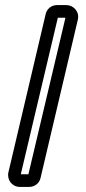

<svg xmlns="http://www.w3.org/2000/svg" viewBox="-20 -712 340 757"><path d="M62 -25 208 -642H238L92 -25ZM59 25H95C118 25 136 9 140 -11L287 -635C294 -666 270 -692 241 -692H205C182 -692 164 -676 160 -656L13 -32C7 -2 28 25 59 25Z"/></svg>

Font: DIN Rundschrift
Style: BreitKont
Weight: 400
Width: 7
Version: Version 1.027